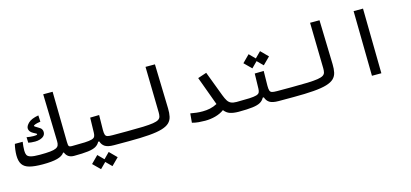

<svg xmlns="http://www.w3.org/2000/svg" viewBox="-71 -1233 4244 1981"><g transform="rotate(-15 2051.0 -242.5)"><path d="M246.6 3.9Q158.7 3.9 106 -10Q53.2 -23.9 29.8 -58.8Q6.3 -93.8 6.3 -156.2Q6.3 -184.1 10.5 -216.6Q14.6 -249 21.5 -274.9H105Q101.6 -252.9 99.4 -228.3Q97.2 -203.6 97.2 -181.2Q97.2 -152.8 106.2 -134.8Q115.2 -116.7 146 -108.2Q176.8 -99.6 240.7 -99.6Q310.5 -99.6 352.5 -104Q394.5 -108.4 415.8 -118.7Q437 -128.9 443.8 -146.2Q450.7 -163.6 449.7 -189L436.5 -693.4H537.1L545.4 -164.6Q545.4 -161.6 545.4 -159.2Q545.9 -121.6 552 -111.1Q558.1 -100.6 585.9 -100.6Q604.5 -100.6 613.5 -91.3Q622.6 -82 622.6 -56.2Q622.6 -22 610.1 -9.5Q597.7 2.9 580.1 2.9Q510.3 2.9 486.8 -58.1H478.5Q457 -25.9 401.1 -11Q345.2 3.9 246.6 3.9ZM230.5 -243.7Q209 -243.7 190.2 -245.6Q171.4 -247.6 158.2 -250.5L155.8 -310.1Q175.3 -306.6 192.6 -304.7Q210 -302.7 227.5 -302.7Q252.4 -302.7 261 -305.2Q269.5 -307.6 269.5 -311.5Q269.5 -316.9 262.2 -320.6Q254.9 -324.2 231.9 -336.9Q190.9 -359.9 190.9 -395Q190.9 -420.9 222.9 -451.7Q254.9 -482.4 331.5 -496.1L335 -428.2Q294.9 -422.4 277.3 -415.3Q259.8 -408.2 259.8 -402.8Q259.8 -396.5 294.9 -377Q323.2 -361.8 332 -347.9Q340.8 -334 340.8 -316.9Q340.8 -291.5 325 -275.4Q309.1 -259.3 283.7 -251.5Q258.3 -243.7 230.5 -243.7Z M580.1 2.9 585.9 -100.6Q672.4 -100.6 722.9 -103Q773.4 -105.5 798.1 -112.8Q822.8 -120.1 830.3 -134.8Q837.9 -149.4 838.4 -174.3L842.3 -335.4L938.5 -337.4L936 -179.2Q936 -143.6 941.9 -127Q947.8 -110.4 965.3 -105.5Q982.9 -100.6 1018.6 -100.6H1171.9Q1190.4 -100.6 1199.5 -87.6Q1208.5 -74.7 1208.5 -56.2Q1208.5 -22 1196 -9.5Q1183.6 2.9 1166 2.9H1007.3Q940.9 2.9 910.6 -17.1Q880.4 -37.1 869.6 -73.7H857.4Q842.8 -44.9 814 -28.1Q785.2 -11.2 730 -4.2Q674.8 2.9 580.1 2.9ZM935.1 207.5 874 146.5 813 207.5 737.3 132.3 813 56.2 874 117.7 935.1 56.2 1010.7 132.3Z M1166 2.9Q1137.7 2.9 1137.7 -51.3Q1137.7 -80.1 1147.5 -90.3Q1157.2 -100.6 1171.9 -100.6Q1276.9 -100.6 1345.2 -103Q1413.6 -105.5 1453.1 -111.8Q1492.7 -118.2 1511.2 -129.9Q1529.8 -141.6 1534.7 -160.2Q1539.6 -178.7 1539.1 -205.1L1529.3 -693.4H1629.9L1643.1 -219.7Q1644.5 -169.4 1636.2 -132.1Q1627.9 -94.7 1601.3 -68.8Q1574.7 -43 1522 -27.1Q1469.2 -11.2 1382.3 -4.2Q1295.4 2.9 1166 2.9Z M1981.4 2.9Q1947.3 2.9 1911.6 -0.2Q1876 -3.4 1842.3 -12.7L1851.1 -110.4Q1885.3 -104 1915.5 -100.6Q1945.8 -97.2 1981.4 -97.2Q2021 -97.2 2059.8 -105.2Q2098.6 -113.3 2137.2 -133.8L2024.4 -440.9L2118.2 -472.2L2219.2 -205.1Q2233.9 -166.5 2248.5 -143.6Q2263.2 -120.6 2285.4 -110.6Q2307.6 -100.6 2343.8 -100.6Q2362.3 -100.6 2371.3 -92.8Q2380.4 -85 2380.4 -55.2Q2380.4 -21 2367.9 -9Q2355.5 2.9 2337.9 2.9Q2283.2 2.4 2247.3 -9.5Q2211.4 -21.5 2185.1 -55.7Q2145.5 -26.4 2091.8 -11.7Q2038.1 2.9 1981.4 2.9Z M2337.9 2.9 2343.8 -100.6Q2430.2 -100.6 2480.7 -103Q2531.2 -105.5 2555.9 -112.8Q2580.6 -120.1 2588.1 -134.8Q2595.7 -149.4 2596.2 -174.3L2600.1 -335.4L2696.3 -337.4L2693.8 -179.2Q2693.8 -143.6 2699.7 -127Q2705.6 -110.4 2723.1 -105.5Q2740.7 -100.6 2776.4 -100.6H2929.7Q2948.2 -100.6 2957.3 -87.6Q2966.3 -74.7 2966.3 -56.2Q2966.3 -22 2953.9 -9.5Q2941.4 2.9 2923.8 2.9H2765.1Q2698.7 2.9 2668.5 -17.1Q2638.2 -37.1 2627.4 -73.7H2615.2Q2600.6 -44.9 2571.8 -28.1Q2543 -11.2 2487.8 -4.2Q2432.6 2.9 2337.9 2.9ZM2712.4 -393.1 2651.4 -454.1 2590.3 -393.1 2514.6 -468.3 2590.3 -544.4 2651.4 -482.9 2712.4 -544.4 2788.1 -468.3Z M2923.8 2.9Q2895.5 2.9 2895.5 -51.3Q2895.5 -80.1 2905.3 -90.3Q2915 -100.6 2929.7 -100.6Q3034.7 -100.6 3103 -103Q3171.4 -105.5 3210.9 -111.8Q3250.5 -118.2 3269 -129.9Q3287.6 -141.6 3292.5 -160.2Q3297.4 -178.7 3296.9 -205.1L3287.1 -693.4H3387.7L3400.9 -219.7Q3402.3 -169.4 3394 -132.1Q3385.7 -94.7 3359.1 -68.8Q3332.5 -43 3279.8 -27.1Q3227.1 -11.2 3140.1 -4.2Q3053.2 2.9 2923.8 2.9Z M3762.2 0 3752 -693.4H3852.5L3862.8 0Z"/></g></svg>

Font: Cascadia Code NF
Style: Regular
Weight: 400
Monospace: yes
Designer: Aaron Bell
Foundry: Saja Typeworks
Version: Version 2404.023; ttfautohint (v1.8.4)